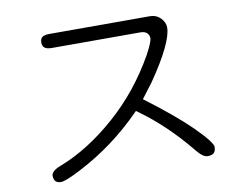

<svg xmlns="http://www.w3.org/2000/svg" viewBox="-76 -793 1153 908"><g transform="rotate(-10 500.0 -338.5)"><path d="M697.3 -687.5H212.9Q180.7 -687.5 172.9 -671.9Q168.9 -665 168.9 -654.3Q168.9 -638.7 176.8 -630.9Q187.5 -620.1 212.9 -620.1H637.7Q660.2 -620.1 670.4 -609.9Q680.7 -599.6 680.7 -585Q680.7 -567.4 650.4 -510.7Q650.4 -510.7 650.4 -510.7Q559.6 -349.6 427.2 -233.4Q294.9 -117.2 158.2 -64.5Q132.8 -54.7 122.6 -44.4Q112.3 -34.2 112.3 -24.4Q112.3 0 127.9 7.8Q135.7 11.7 146.5 11.7Q169.9 11.7 246.1 -28.3Q412.1 -114.3 547.9 -252L553.7 -257.8L560.5 -252.9Q688.5 -161.1 797.9 -26.4Q806.6 -15.6 813.5 -8.8Q834 11.7 850.6 11.7Q872.1 11.7 881.3 2.4Q890.6 -6.8 890.6 -27.3Q890.6 -35.2 873.5 -58.6Q856.4 -82 810.5 -127.9Q729.5 -207 595.7 -306.6L650.4 -378.9Q709 -463.9 738.3 -524.9Q767.6 -585.9 767.6 -620.1Q767.6 -646.5 747.1 -667Q726.6 -687.5 697.3 -687.5Z"/></g></svg>

Font: FakePearl
Style: ExtraLight
Weight: 300
Version: Version 1.2